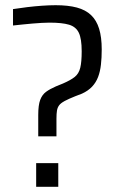

<svg xmlns="http://www.w3.org/2000/svg" viewBox="-20 -716 472 738"><path d="M127 -192V-274Q127 -312 134.5 -332Q142 -352 157 -363Q172 -374 195 -384L222 -395Q252 -408 267.5 -420.5Q283 -433 288.5 -455.5Q294 -478 294 -519Q294 -567 283 -590Q272 -613 245.5 -621Q219 -629 170 -629Q157 -629 140 -628Q123 -627 105 -625.5Q87 -624 68 -622Q49 -620 30 -618V-681Q55 -685 84 -688.5Q113 -692 141.5 -694Q170 -696 194 -696Q242 -696 275.5 -687Q309 -678 330 -658Q351 -638 361 -605.5Q371 -573 371 -526Q371 -494 368 -467.5Q365 -441 357 -420Q349 -399 334 -383Q319 -367 295 -356L269 -346Q244 -336 229 -328Q214 -320 207.5 -311.5Q201 -303 199 -291Q197 -279 197 -260V-192ZM119 2V-89H204V2Z"/></svg>

Font: Saira SemiCondensed
Style: Regular
Weight: 400
Width: 4
Designer: Hector Gatti with collaboration of the Omnibus-Type team
Foundry: Omnibus-Type
Version: Version 1.101